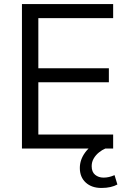

<svg xmlns="http://www.w3.org/2000/svg" viewBox="-20 -725 623 937"><path d="M87.1 0V-705H532.2V-636.4H167.1V-392H511.3V-323.4H167.1V-68.6H532.2V0ZM474.9 192.3Q427.3 192.3 398.5 165.9Q369.6 139.5 369.6 94.7Q369.6 54.8 395.2 19.6Q420.8 -15.6 465.2 -36.2L493.8 0Q478.3 6.5 463 18.8Q447.6 31.1 437.5 48.2Q427.4 65.3 427.4 86Q427.4 114.2 444.2 128Q461 141.8 485.5 141.8Q499 141.8 512 138.8Q525 135.8 539 129.7L552.9 175.3Q538.7 183.3 519 187.8Q499.3 192.3 474.9 192.3Z"/></svg>

Font: Nunito Sans 12pt ExtraLight
Style: Regular
Weight: 200
Designer: Vernon Adams
Foundry: Vernon Adams
Version: Version 3.101;gftools[0.9.27]